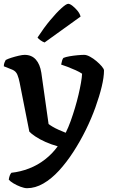

<svg xmlns="http://www.w3.org/2000/svg" viewBox="-27 -788 598 1008"><path d="M115 200Q101 200 81 192.5Q61 185 43.5 174.5Q26 164 19 155Q21 142 24.5 133Q28 124 33 119Q80 114 125.5 96.5Q171 79 209.5 49Q248 19 276 -20Q243 -29 212.5 -42.5Q182 -56 159.5 -71Q137 -86 127 -97L76 -355Q72 -376 64.5 -395Q57 -414 38 -422L-7 -440Q-7 -452 -3 -460.5Q1 -469 3 -473Q14 -479 33 -485Q52 -491 71.5 -495.5Q91 -500 102 -500Q139 -500 161 -475.5Q183 -451 190 -406L228 -137Q234 -132 248 -123.5Q262 -115 281 -106.5Q300 -98 318 -91Q332 -119 344 -152.5Q356 -186 366.5 -221Q377 -256 385 -290Q393 -324 398 -352.5Q403 -381 404 -401Q391 -410 370 -419.5Q349 -429 328 -437Q307 -445 294 -449Q296 -460 299 -470Q302 -480 306 -484Q318 -489 338 -492.5Q358 -496 379.5 -498Q401 -500 415 -500Q428 -500 445.5 -490.5Q463 -481 479.5 -467Q496 -453 507.5 -439.5Q519 -426 519 -418Q519 -383 507 -333Q495 -283 474 -224.5Q453 -166 424 -107Q394 -46 358 9.5Q322 65 282.5 108Q243 151 200.5 175.5Q158 200 115 200ZM207 -565Q196 -569 185.5 -576.5Q175 -584 170 -591Q204 -643 237 -682.5Q270 -722 295.5 -745Q321 -768 331 -768Q340 -768 353.5 -757.5Q367 -747 379.5 -732Q392 -717 396 -701Z"/></svg>

Font: Texturina Medium 12pt SemiBold
Style: Regular
Weight: 600
Version: Version 1.002